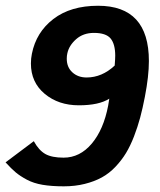

<svg xmlns="http://www.w3.org/2000/svg" viewBox="-25 -656 563 677"><path d="M306.2 -540Q268.6 -540 243.4 -517.8Q218.3 -495.6 212.4 -467.8Q210.4 -459.5 210.4 -449.2Q210.4 -418.9 230.2 -400.9Q250 -382.8 280.3 -382.8Q334.5 -382.8 379.4 -424.8Q381.3 -449.2 381.3 -459.5Q381.3 -500.5 365 -520.3Q348.6 -540 306.2 -540ZM87.4 -466.3Q102.5 -542.5 163.3 -589.1Q224.1 -635.7 320.8 -635.7Q500 -635.7 500 -440.9Q500 -387.7 485.8 -314.5Q478 -273.9 469.2 -241.2Q460.4 -208.5 447.5 -175Q434.6 -141.6 419.2 -116.2Q403.8 -90.8 382.1 -67.9Q360.4 -44.9 334.2 -30.5Q308.1 -16.1 273.9 -7.6Q239.7 1 199.7 1Q156.7 1 125 -4.4Q93.3 -9.8 69.6 -22.5Q45.9 -35.2 30.5 -48.1Q15.1 -61 -5.4 -83.5L94.2 -158.2Q111.8 -126 134.8 -113Q157.7 -100.1 199.2 -100.1Q256.8 -100.1 298.6 -149.7Q340.3 -199.2 356.4 -283.7L360.4 -308.1Q324.2 -284.7 252.9 -284.7Q181.2 -284.7 132.6 -325.2Q84 -365.7 84 -432.1Q84 -449.7 87.4 -466.3Z"/></svg>

Font: Fantasque Sans Mono
Style: Bold Italic
Weight: 700
Italic angle: -11°
Monospace: yes
Designer: Jany Belluz
Version: Version 1.7.1